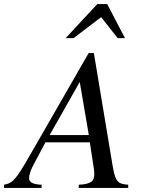

<svg xmlns="http://www.w3.org/2000/svg" viewBox="-71 -931 702 951"><path d="M564 0V-16C511 -20 500 -31 486 -115L394 -668H368L83 -172C8 -42 -5 -25 -51 -16V0H135V-16C88 -18 73 -30 73 -49C73 -65 81 -89 95 -115L154 -226H374L394 -95C395 -86 396 -77 396 -69C396 -35 382 -19 319 -16V0ZM369 -262H175L324 -525ZM548 -742 460 -911H411L254 -742H293L430 -846L512 -742Z"/></svg>

Font: STIXGeneral
Style: Italic
Weight: 400
Italic angle: -16.33°
Designer: MicroPress Inc., with final additions and corrections provided by Coen Hoffman, Elsevier (retired)
Version: Version 1.1.0